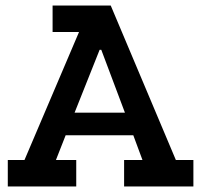

<svg xmlns="http://www.w3.org/2000/svg" viewBox="-20 -670 715 690"><path d="M426 0V-95H492L459 -184H216L181 -95H254V0H8V-95H68L264 -555H169V-650H378L612 -95H675V0ZM344 -491H338L248 -265H429Z"/></svg>

Font: Zilla Slab SemiBold
Style: Regular
Weight: 600
Designer: Typotheque.com
Foundry: Typotheque type foundry
Version: Version 1.1; 2017